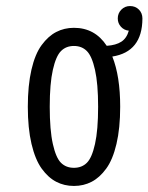

<svg xmlns="http://www.w3.org/2000/svg" viewBox="-20 -604 491 635"><path d="M72 -251Q72 -321.5 84 -373.5Q96 -425.5 117.8 -455Q139.5 -484.5 166 -498.2Q192.5 -512 224.5 -512Q294 -512 333 -452.5Q363.5 -454.5 381.2 -466Q399 -477.5 406 -502.5Q390.5 -504 380 -515.5Q369.5 -527 369.5 -543Q369.5 -560 381.2 -572Q393 -584 410 -584Q428 -584 439.5 -572.2Q451 -560.5 451 -543V-542.5Q450.5 -432.5 351.5 -417Q377.5 -352 377.5 -251Q377.5 -180 365.2 -128Q353 -76 331.2 -46.2Q309.5 -16.5 283 -2.8Q256.5 11 224.5 11Q192.5 11 166 -2.8Q139.5 -16.5 118 -46.2Q96.5 -76 84.2 -128Q72 -180 72 -251ZM304.5 -251Q304.5 -327.5 294.2 -373Q284 -418.5 267.2 -435.2Q250.5 -452 224.5 -452Q198.5 -452 181.8 -435.2Q165 -418.5 154.8 -373Q144.5 -327.5 144.5 -251Q144.5 -173.5 154.8 -127.8Q165 -82 181.8 -65.5Q198.5 -49 224.5 -49Q250.5 -49 267.2 -65.5Q284 -82 294.2 -127.8Q304.5 -173.5 304.5 -251Z"/></svg>

Font: League Mono Condensed Light
Style: Regular
Weight: 300
Width: 1
Designer: Tyler Finck
Foundry: The League of Moveable Type / Tyler Finck
Version: Version 2.210